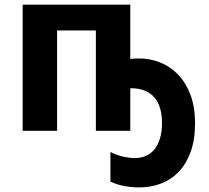

<svg xmlns="http://www.w3.org/2000/svg" viewBox="-20 -566 904 831"><path d="M824.2 -33.2Q824.2 39.6 804.9 92Q785.6 144.5 752.7 178.5Q719.7 212.4 676 228.8Q632.3 245.1 583 245.1Q551.3 245.1 520.5 239.7Q489.7 234.4 458 220.2V91.8Q468.8 97.7 481.9 102.5Q495.1 107.4 509 110.8Q522.9 114.3 536.9 116.2Q550.8 118.2 563 118.2Q587.9 118.2 609.4 109.6Q630.9 101.1 646.7 82.5Q662.6 64 671.9 34.9Q681.2 5.9 681.2 -35.2Q681.2 -68.4 673.3 -95.9Q665.5 -123.5 649.2 -143.1Q632.8 -162.6 607.4 -173.3Q582 -184.1 546.9 -184.1H543.9V0H395V-434.1H227.1V0H78.1V-545.9H543.9V-311Q553.2 -312 562.5 -312.5Q571.8 -313 581.1 -313Q630.4 -313 674.3 -295.2Q718.3 -277.3 751.7 -242.2Q785.2 -207 804.7 -154.8Q824.2 -102.5 824.2 -33.2Z"/></svg>

Font: Droid Sans
Style: Bold
Weight: 700
Foundry: Ascender Corporation
Version: Version 1.00 build 112